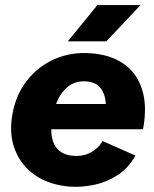

<svg xmlns="http://www.w3.org/2000/svg" viewBox="-20 -720 603 753"><path d="M255 12Q176 6 120.5 -31Q65 -68 40 -129.5Q15 -191 28 -268Q41 -346 84.5 -402.5Q128 -459 193.5 -488Q259 -517 336 -511Q412 -506 464 -470.5Q516 -435 537 -370Q558 -305 541 -213H181Q181 -178 192 -155.5Q203 -133 223 -121.5Q243 -110 269 -109Q307 -106 337.5 -123Q368 -140 382 -167L511 -110Q485 -62 442.5 -34Q400 -6 351 4.5Q302 15 255 12ZM200 -312H395Q393 -351 374 -375Q355 -399 315 -401Q274 -403 245 -379Q216 -355 200 -312ZM246 -558 362 -700H531L397 -558Z"/></svg>

Font: Figtree Light ExtraBold
Style: Italic
Weight: 800
Italic angle: -9.5°
Version: Version 2.001;gftools[0.9.30]